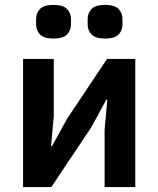

<svg xmlns="http://www.w3.org/2000/svg" viewBox="-20 -762 645 782"><path d="M74 -522H199V-289L188 -167H192L253 -278L416 -522H531V0H406V-233L417 -356H413L352 -244L189 0H74ZM198 -605Q159 -605 143 -621.5Q127 -638 127 -663V-684Q127 -709 143 -725.5Q159 -742 198 -742Q237 -742 253 -725.5Q269 -709 269 -684V-663Q269 -638 253 -621.5Q237 -605 198 -605ZM408 -605Q369 -605 353 -621.5Q337 -638 337 -663V-684Q337 -709 353 -725.5Q369 -742 408 -742Q447 -742 463 -725.5Q479 -709 479 -684V-663Q479 -638 463 -621.5Q447 -605 408 -605Z"/></svg>

Font: IBM Plex Sans SmBld
Style: Regular
Weight: 600
Designer: Mike Abbink, Paul van der Laan, Pieter van Rosmalen
Foundry: Bold Monday
Version: Version 3.005